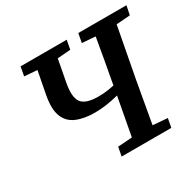

<svg xmlns="http://www.w3.org/2000/svg" viewBox="-145 -827 1012 991"><g transform="rotate(-30 361.0 -332.0)"><path d="M425 -610 435 -664H722L711 -610L629 -604L573 -308Q562 -246 551 -184Q540 -122 529 -60L616 -53L606 0H310L320 -53L405 -59L447 -285Q413 -276 377.5 -270.5Q342 -265 305 -265Q241 -265 196.5 -284Q152 -303 134.5 -347.5Q117 -392 131 -468L157 -604L81 -610L91 -664H366L356 -610L278 -604L254 -477Q238 -395 261.5 -361.5Q285 -328 361 -328Q384 -328 407 -330.5Q430 -333 457 -339L460 -357Q471 -419 482.5 -480.5Q494 -542 504 -604Z"/></g></svg>

Font: Source Serif 4 SmText Semibold
Style: Italic
Weight: 600
Italic angle: -12°
Designer: Frank Grießhammer
Foundry: Adobe
Version: Version 4.005;hotconv 1.1.0;makeotfexe 2.6.0